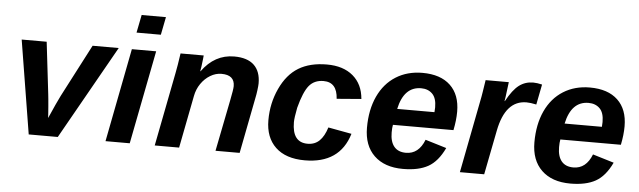

<svg xmlns="http://www.w3.org/2000/svg" viewBox="-47 -898 3596 1080"><g transform="rotate(5 1751.0 -358.0)"><path d="M601.6 -528.3 303.7 0H139.6L53.7 -528.3H194.8L229.5 -232.9Q230.5 -225.6 232.2 -206.8Q233.9 -188 235.8 -166Q237.8 -144 238.8 -126.5L240.2 -101.6L251 -125.5Q263.2 -153.8 275.4 -180.2Q287.6 -206.5 299.8 -231.4L454.1 -528.3Z M851.1 -724.6 831.1 -623.5H693.8L713.9 -724.6ZM813 -528.3 710 0H573.2L675.8 -528.3Z M1046.4 -295.9 988.8 0H851.1L932.1 -415.5Q936 -435.1 940.7 -463.1Q945.3 -491.2 950.7 -528.3H1081.5Q1081.5 -525.4 1079.3 -506.6Q1077.1 -487.8 1074.5 -467.3Q1071.8 -446.8 1069.8 -438H1071.3Q1143.1 -537.6 1253.4 -537.6Q1327.6 -537.6 1365.2 -502Q1402.8 -466.3 1402.8 -398.9Q1402.8 -386.7 1399.4 -360.1Q1396 -333.5 1392.6 -318.8L1330.6 0H1194.3L1252 -290.5Q1264.6 -352.5 1264.6 -371.1Q1264.6 -434.1 1190.4 -434.1Q1157.7 -434.1 1127.2 -415.8Q1096.7 -397.5 1075.2 -366.2Q1053.7 -335 1046.4 -295.9Z M1706.5 -84.5Q1747.1 -84.5 1773.4 -110.1Q1799.8 -135.7 1815.4 -186L1947.8 -161.6Q1896 9.8 1698.7 9.8Q1591.3 9.8 1533.4 -45.2Q1475.6 -100.1 1475.6 -197.8Q1475.6 -293.5 1514.2 -376.5Q1552.7 -460 1616.9 -499Q1681.2 -538.1 1776.9 -538.1Q1869.1 -538.1 1924.3 -491.5Q1979.5 -444.8 1986.3 -361.8L1847.7 -350.6Q1842.3 -443.8 1766.1 -443.8Q1713.9 -443.8 1684.3 -408Q1654.8 -372.1 1630.9 -280.8Q1619.6 -223.1 1619.6 -198.7Q1619.6 -84.5 1706.5 -84.5Z M2175.8 -232.4Q2172.4 -215.3 2172.4 -189Q2172.4 -137.2 2195.1 -109.6Q2217.8 -82 2262.2 -82Q2334 -82 2366.2 -164.6L2485.8 -128.4Q2449.2 -50.8 2395 -20.5Q2340.8 9.8 2252.9 9.8Q2148.9 9.8 2090.3 -46.6Q2031.7 -103 2031.7 -204.1Q2031.7 -305.2 2066.9 -381.3Q2102.1 -457 2166.7 -497.6Q2231.4 -538.1 2316.4 -538.1Q2418.5 -538.1 2473.9 -485.6Q2529.3 -433.1 2529.3 -337.4Q2529.3 -289.1 2517.6 -232.4ZM2191.9 -323.7H2402.3L2403.8 -351.1Q2403.8 -403.3 2379.6 -427.2Q2355.5 -451.2 2316.4 -451.2Q2219.2 -451.2 2191.9 -323.7Z M2969.2 -416.5Q2935.5 -423.8 2913.6 -423.8Q2794.4 -423.8 2760.7 -251L2711.4 0H2574.2L2652.8 -405.3Q2658.7 -433.1 2663.1 -462.4Q2668.9 -494.6 2673.3 -528.3H2804.2L2793.5 -444.3L2789.6 -420.4H2791.5Q2827.1 -485.8 2861.8 -512Q2896.5 -538.1 2941.4 -538.1Q2963.4 -538.1 2991.7 -531.2Z M3121.1 -232.4Q3117.7 -215.3 3117.7 -189Q3117.7 -137.2 3140.4 -109.6Q3163.1 -82 3207.5 -82Q3279.3 -82 3311.5 -164.6L3431.2 -128.4Q3394.5 -50.8 3340.3 -20.5Q3286.1 9.8 3198.2 9.8Q3094.2 9.8 3035.6 -46.6Q2977.1 -103 2977.1 -204.1Q2977.1 -305.2 3012.2 -381.3Q3047.4 -457 3112.1 -497.6Q3176.8 -538.1 3261.7 -538.1Q3363.8 -538.1 3419.2 -485.6Q3474.6 -433.1 3474.6 -337.4Q3474.6 -289.1 3462.9 -232.4ZM3137.2 -323.7H3347.7L3349.1 -351.1Q3349.1 -403.3 3325 -427.2Q3300.8 -451.2 3261.7 -451.2Q3164.6 -451.2 3137.2 -323.7Z"/></g></svg>

Font: Arimo
Style: Bold Italic
Weight: 700
Italic angle: -12°
Designer: Steve Matteson
Foundry: Monotype Imaging Inc.
Version: Version 1.33